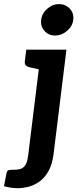

<svg xmlns="http://www.w3.org/2000/svg" viewBox="-94 -763 391 963"><path d="M-3.2 180.9Q-23.6 180.9 -41.8 177.9Q-60 174.9 -74 170.9L-61.5 106.8Q-58.7 93.1 -51.5 90.7Q-44.3 88.2 -19.5 88.2Q1.5 88.2 14.8 81.8Q28.2 75.4 36.3 59.2Q44.3 42.9 47.8 12.6L112.6 -513.8H239.2L174.9 7.7Q168.2 62.3 148.5 96.5Q128.8 130.7 102.1 149Q75.4 167.3 47.7 174.1Q19.9 180.9 -3.2 180.9ZM136.9 -513.8 111.8 -413.1 55.9 -425.1Q42.3 -428.2 35.6 -435.2Q28.9 -442.2 30.5 -455.7L37.8 -513.8ZM182 -584.8Q149.7 -584.8 129.2 -608Q108.6 -631.3 112.2 -663.2Q116.3 -696 143 -719.3Q169.7 -742.5 201.4 -742.5Q234.8 -742.5 256.2 -719.3Q277.5 -696 273.4 -663.2Q269.8 -631.3 242.3 -608Q214.8 -584.8 182 -584.8Z"/></svg>

Font: Aleo
Style: Italic
Weight: 400
Italic angle: -7°
Designer: Alessio Laiso
Foundry: Alessio Laiso
Version: Version 2.001;gftools[0.9.29]